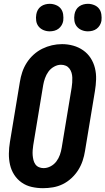

<svg xmlns="http://www.w3.org/2000/svg" viewBox="-20 -977 552 1005"><path d="M205 8Q175 8 146 1.5Q117 -5 93.5 -21.5Q70 -38 54.5 -62Q39 -86 32.5 -114.5Q26 -143 26.5 -173.5Q27 -204 32 -234L84 -548Q88 -574 96.5 -599.5Q105 -625 120 -648.5Q135 -672 156 -691Q177 -710 201.5 -722Q226 -734 252 -740Q278 -746 305 -746Q335 -746 363.5 -738Q392 -730 415.5 -713.5Q439 -697 454.5 -673Q470 -649 477 -620.5Q484 -592 483 -561.5Q482 -531 477 -501L425 -187Q421 -161 412.5 -135.5Q404 -110 389.5 -87Q375 -64 354 -44.5Q333 -25 308.5 -13Q284 -1 257.5 3.5Q231 8 205 8ZM208 -97Q227 -97 245 -106.5Q263 -116 275 -132Q287 -148 293.5 -166.5Q300 -185 303 -204L355 -518Q357 -531 358 -544.5Q359 -558 358.5 -571Q358 -584 354.5 -596Q351 -608 343.5 -618Q336 -628 324.5 -633Q313 -638 299 -638Q281 -638 263 -628Q245 -618 233.5 -602Q222 -586 215.5 -567.5Q209 -549 206 -531L154 -217Q152 -204 151 -190.5Q150 -177 151 -164.5Q152 -152 155 -139.5Q158 -127 165 -117Q172 -107 183.5 -102Q195 -97 208 -97ZM440 -813Q423 -813 407.5 -819.5Q392 -826 382 -838.5Q372 -851 369.5 -868Q367 -885 370 -902Q372 -914 378 -925Q384 -936 394.5 -943.5Q405 -951 417 -954Q429 -957 440 -957Q457 -957 473 -950.5Q489 -944 498.5 -931.5Q508 -919 510.5 -902Q513 -885 511 -868Q509 -856 502.5 -845Q496 -834 486 -826.5Q476 -819 464 -816Q452 -813 440 -813ZM240 -813Q223 -813 207.5 -819.5Q192 -826 182 -838.5Q172 -851 169.5 -868Q167 -885 170 -902Q172 -914 178 -925Q184 -936 194.5 -943.5Q205 -951 217 -954Q229 -957 240 -957Q257 -957 273 -950.5Q289 -944 298.5 -931.5Q308 -919 310.5 -902Q313 -885 311 -868Q309 -856 302.5 -845Q296 -834 286 -826.5Q276 -819 264 -816Q252 -813 240 -813Z"/></svg>

Font: Iosevka Curly XBdObl
Style: Regular
Weight: 800
Italic angle: -9°
Monospace: yes
Designer: Belleve Invis
Foundry: Belleve Invis
Version: Version 11.1.0; ttfautohint (v1.8.3)